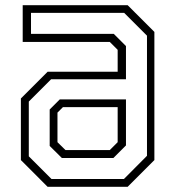

<svg xmlns="http://www.w3.org/2000/svg" viewBox="-20 -720 676 740"><path d="M163.5 0 60.5 -103V-340.5L163.5 -443.5H433.5V-528L403 -558.5H67.5V-700H472L575 -597V-103L472 0ZM218.5 -111 171.5 -157.5V-298L210.5 -337H465.5V-159.5L417 -111ZM178.5 -30H457.5L546.5 -119.5V-582.5L458.5 -670.5H99.5V-589.5H418.5L465.5 -542.5V-414.5H177L91 -328.5V-117.5ZM232.5 -141.5H403L433.5 -172V-307H222.5L201.5 -286V-172Z"/></svg>

Font: Tourney Thin Light
Style: Regular
Weight: 300
Version: Version 1.015